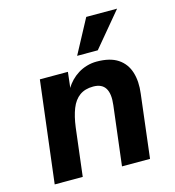

<svg xmlns="http://www.w3.org/2000/svg" viewBox="-110 -834 844 926"><g transform="rotate(-15 312.0 -370.5)"><path d="M49 0 111 -508H251L242 -430Q252 -448 268 -464.5Q284 -481 304 -493.5Q324 -506 348 -513Q372 -520 397 -520Q464 -520 503 -494Q542 -468 556.5 -421.5Q571 -375 563 -315L525 0H385L421 -296Q428 -352 410.5 -380Q393 -408 350 -408Q309 -408 282 -388.5Q255 -369 240 -331Q225 -293 218 -239L189 0ZM417 -571H314L405 -741H559Z"/></g></svg>

Font: Inclusive Sans
Style: Bold Italic
Weight: 700
Italic angle: -7°
Designer: Olivia King
Foundry: Olivia King
Version: Version 2.004